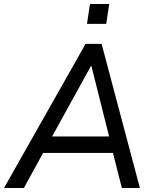

<svg xmlns="http://www.w3.org/2000/svg" viewBox="-36 -938 776 958"><path d="M-16 0 391 -719H471L662 0H572L521 -201L557 -175H149L193 -200L83 0ZM418 -609 214 -239 193 -257H538L513 -239L420 -609ZM398 -819 413 -918H509L494 -819Z"/></svg>

Font: Nunitoga
Style: Medium Italic
Weight: 500
Italic angle: -9°
Designer: Vernon Adams
Foundry: Vernon Adams
Version: Version 1.0